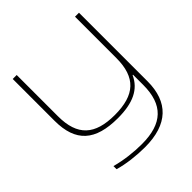

<svg xmlns="http://www.w3.org/2000/svg" viewBox="-195 -625 957 957"><g transform="rotate(-45 283.5 -146.5)"><path d="M517 -17V-500H489V-209C489 -72 424 -13 283 -13C143 -13 78 -72 78 -209V-500H50V-205C50 -56 124 9 283 9C389 9 455 -22 486 -91H489V-19C489 120 421 185 276 185C221 185 156 178 98 162V184C149 199 216 207 276 207C437 207 517 129 517 -17Z"/></g></svg>

Font: LT Wave Thin
Style: Regular
Weight: 100
Designer: Daniel Lyons
Version: Version 2.5 (Glyphs App)